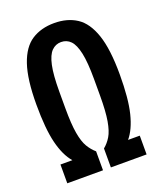

<svg xmlns="http://www.w3.org/2000/svg" viewBox="-135 -808 748 894"><g transform="rotate(-20 239.5 -361.0)"><path d="M43 0V-93H102Q68 -132 50.5 -202.5Q33 -273 33 -393Q33 -518 57.5 -590Q82 -662 128.5 -692Q175 -722 240 -722Q305 -722 351 -692Q397 -662 421.5 -590Q446 -518 446 -393Q446 -273 428.5 -202.5Q411 -132 378 -93H436V0H259V-94Q280 -111 295 -136Q310 -161 318 -207Q326 -253 326 -332V-413Q326 -496 316 -542.5Q306 -589 287 -608.5Q268 -628 240 -628Q213 -628 193.5 -608.5Q174 -589 164 -542.5Q154 -496 154 -413V-332Q154 -253 162 -207Q170 -161 185 -136Q200 -111 220 -94V0Z"/></g></svg>

Font: Special Gothic Condensed One
Style: Regular
Weight: 400
Designer: Alistair McCready
Foundry: Monolith
Version: Version 1.010; ttfautohint (v1.8.4.7-5d5b)